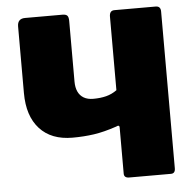

<svg xmlns="http://www.w3.org/2000/svg" viewBox="-53 -795 855 848"><g transform="rotate(-5 375.0 -371.0)"><path d="M486 0Q463 0 463 -19V-224Q463 -237 448 -229Q392 -210 347 -203.5Q302 -197 252 -197Q158 -197 106.5 -253.5Q55 -310 55 -412V-707Q55 -742 89 -742H255Q270 -742 276 -735.5Q282 -729 282 -712V-443Q282 -417 290.5 -398.5Q299 -380 316 -370Q333 -360 358 -360Q390 -360 415.5 -366.5Q441 -373 463 -389V-715Q463 -742 485 -742H668Q690 -742 690 -718V-23Q690 0 671 0Z"/></g></svg>

Font: Libre Franklin Black
Style: Regular
Weight: 900
Designer: Pablo Impallari, Rodrigo Fuenzalida, Nhung Nguyen
Foundry: Impallari Type
Version: Version 3.000